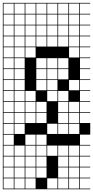

<svg xmlns="http://www.w3.org/2000/svg" viewBox="-20 -1025 655 1352"><path d="M0 307.7V-1004.8H615.4V-1000H543.3V-927.9H615.4V-923.1H543.3V-851H615.4V-846.2H543.3V-774H615.4V-769.2H543.3V-697.1H615.4V-692.3H543.3V-620.2H615.4V-615.4H543.3V-543.3H615.4V-538.5H543.3V-466.3H615.4V-461.5H543.3V-389.4H615.4V-384.6H543.3V-312.5H615.4V-307.7H543.3V-235.6H615.4V-230.8H543.3V-158.7H615.4V-76.9H543.3V-4.8H615.4V0H543.3V72.1H615.4V76.9H543.3V149H615.4V153.8H543.3V226H615.4V230.8H543.3V302.9H615.4V307.7ZM466.3 -927.9H538.5V-1000H466.3ZM81.7 -927.9H153.8V-1000H81.7ZM158.7 -927.9H230.8V-1000H158.7ZM235.6 -927.9H307.7V-1000H235.6ZM4.8 -927.9H76.9V-1000H4.8ZM389.4 -927.9H461.5V-1000H389.4ZM312.5 -927.9H384.6V-1000H312.5ZM81.7 -851H153.8V-923.1H81.7ZM389.4 -851H461.5V-923.1H389.4ZM312.5 -851H384.6V-923.1H312.5ZM4.8 -851H76.9V-923.1H4.8ZM235.6 -851H307.7V-923.1H235.6ZM158.7 -851H230.8V-923.1H158.7ZM466.3 -851H538.5V-923.1H466.3ZM312.5 -774H384.6V-846.2H312.5ZM389.4 -774H461.5V-846.2H389.4ZM235.6 -774H307.7V-846.2H235.6ZM466.3 -774H538.5V-846.2H466.3ZM158.7 -774H230.8V-846.2H158.7ZM81.7 -774H153.8V-846.2H81.7ZM4.8 -774H76.9V-846.2H4.8ZM389.4 -697.1H461.5V-769.2H389.4ZM312.5 -697.1H384.6V-769.2H312.5ZM4.8 -697.1H76.9V-769.2H4.8ZM466.3 -697.1H538.5V-769.2H466.3ZM235.6 -697.1H307.7V-769.2H235.6ZM158.7 -697.1H230.8V-769.2H158.7ZM81.7 -697.1H153.8V-769.2H81.7ZM4.8 -620.2H76.9V-692.3H4.8ZM466.3 -620.2H538.5V-692.3H466.3ZM158.7 -620.2H230.8V-692.3H158.7ZM81.7 -620.2H153.8V-692.3H81.7ZM153.8 -615.4H81.7V-543.3H153.8ZM312.5 -543.3H384.6V-615.4H312.5ZM4.8 -543.3H76.9V-615.4H4.8ZM389.4 -543.3H461.5V-615.4H389.4ZM235.6 -543.3H307.7V-615.4H235.6ZM4.8 -466.3H76.9V-538.5H4.8ZM312.5 -466.3H384.6V-538.5H312.5ZM389.4 -466.3H461.5V-538.5H389.4ZM235.6 -466.3H307.7V-538.5H235.6ZM81.7 -466.3H153.8V-538.5H81.7ZM235.6 -389.4H307.7V-461.5H235.6ZM81.7 -389.4H153.8V-461.5H81.7ZM312.5 -389.4H384.6V-461.5H312.5ZM466.3 -389.4H538.5V-461.5H466.3ZM4.8 -389.4H76.9V-461.5H4.8ZM81.7 -312.5H153.8V-384.6H81.7ZM158.7 -312.5H230.8V-384.6H158.7ZM389.4 -312.5H461.5V-384.6H389.4ZM312.5 -312.5H384.6V-384.6H312.5ZM4.8 -312.5H76.9V-384.6H4.8ZM81.7 -235.6H153.8V-307.7H81.7ZM235.6 -235.6H307.7V-307.7H235.6ZM158.7 -235.6H230.8V-307.7H158.7ZM4.8 -235.6H76.9V-307.7H4.8ZM389.4 -235.6H461.5V-307.7H389.4ZM466.3 -235.6H538.5V-307.7H466.3ZM81.7 -158.7H153.8V-230.8H81.7ZM235.6 -158.7H307.7V-230.8H235.6ZM4.8 -158.7H76.9V-230.8H4.8ZM158.7 -158.7H230.8V-230.8H158.7ZM466.3 -158.7H538.5V-230.8H466.3ZM389.4 -158.7H461.5V-230.8H389.4ZM81.7 -81.7H153.8V-153.8H81.7ZM466.3 -81.7H538.5V-153.8H466.3ZM4.8 -81.7H76.9V-153.8H4.8ZM312.5 -81.7H384.6V-153.8H312.5ZM389.4 -81.7H461.5V-153.8H389.4ZM4.8 -4.8H76.9V-76.9H4.8ZM235.6 -4.8H307.7V-76.9H235.6ZM158.7 -4.8H230.8V-76.9H158.7ZM235.6 72.1H307.7V0H235.6ZM389.4 72.1H461.5V0H389.4ZM312.5 72.1H384.6V0H312.5ZM81.7 72.1H153.8V0H81.7ZM466.3 72.1H538.5V0H466.3ZM158.7 72.1H230.8V0H158.7ZM4.8 72.1H76.9V0H4.8ZM389.4 149H461.5V76.9H389.4ZM81.7 149H153.8V76.9H81.7ZM235.6 149H307.7V76.9H235.6ZM466.3 149H538.5V76.9H466.3ZM158.7 149H230.8V76.9H158.7ZM4.8 149H76.9V76.9H4.8ZM389.4 226H461.5V153.8H389.4ZM81.7 226H153.8V153.8H81.7ZM466.3 226H538.5V153.8H466.3ZM235.6 226H307.7V153.8H235.6ZM158.7 226H230.8V153.8H158.7ZM4.8 226H76.9V153.8H4.8ZM389.4 302.9H461.5V230.8H389.4ZM312.5 302.9H384.6V230.8H312.5ZM81.7 302.9H153.8V230.8H81.7ZM466.3 302.9H538.5V230.8H466.3ZM4.8 302.9H76.9V230.8H4.8ZM158.7 302.9H230.8V230.8H158.7Z"/></svg>

Font: Jacquarda Bastarda 9 Charted
Style: Regular
Weight: 400
Designer: Sarah Cadigan-Fried
Version: Version 1.000; ttfautohint (v1.8.4.7-5d5b)